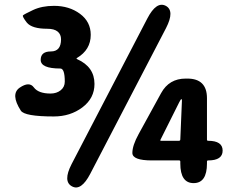

<svg xmlns="http://www.w3.org/2000/svg" viewBox="-20 -783 979 821"><path d="M288 14Q248 -7 286 -81L610 -704Q649 -779 689 -758Q728 -737 690 -663L366 -40Q327 35 288 14ZM808 0Q751 0 751 -84V-92Q751 -97 746 -97H630Q546 -97 546 -129Q546 -161 573 -210L669 -385Q703 -447 774 -447H781Q865 -447 865 -363V-186Q865 -181 870 -181Q932 -181 932 -139Q932 -97 870 -97Q865 -97 865 -92V-84Q865 0 808 0ZM666 -185Q664 -181 669 -181H745Q751 -181 751 -187L758 -354Q758 -359 755.5 -359Q753 -359 746 -345ZM210 -285Q85 -285 69 -310Q24 -380 64 -408Q105 -436 124.5 -409.5Q144 -383 196 -383Q222 -383 239.5 -397Q257 -411 257 -434Q257 -490 238 -490Q154 -490 154 -527Q154 -563 197.5 -563Q241 -563 241 -615Q241 -636 226.5 -648Q212 -660 182 -660Q117 -660 95 -686Q74 -713 78.5 -717.5Q83 -722 121 -740Q159 -758 211 -758Q276 -758 322 -724Q368 -690 368 -634Q368 -570 309 -535Q305 -532 310 -530Q384 -497 384 -424Q384 -363 332.5 -324Q281 -285 210 -285Z"/></svg>

Font: Resource Han Rounded JP Heavy
Style: Regular
Weight: 900
Designer: Cyano Hao (round all glyphs); Ryoko NISHIZUKA 西塚涼子 (kana, bopomofo & ideographs); Paul D. Hunt (Latin, Greek & Cyrillic)
Foundry: Cyano Hao
Version: 0.990